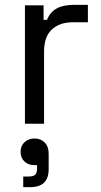

<svg xmlns="http://www.w3.org/2000/svg" viewBox="-20 -511 417 793"><path d="M83 0V-489H160V-429H174Q187 -461 214 -476Q241 -491 285 -491H343V-419H280Q227 -419 194.5 -389.5Q162 -360 162 -298V0ZM76 262V218H99Q118 218 125.5 210.5Q133 203 133 186V171H122Q97 171 81 156Q65 141 65 116Q65 92 81 76.5Q97 61 123 61Q148 61 164.5 77.5Q181 94 181 124V187Q181 225 162 243.5Q143 262 103 262Z"/></svg>

Font: Space Grotesk Light
Style: Regular
Weight: 400
Version: Version 2.000